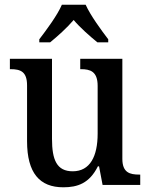

<svg xmlns="http://www.w3.org/2000/svg" viewBox="-20 -786 639 816"><path d="M147 -619V-606H193C225 -632 265 -668 293 -701C321 -668 362 -632 394 -606H440V-619C411 -657 364 -721 344 -766H243C224 -721 176 -657 147 -619ZM249 10C310 10 360 -7 396 -79H401L416 0H576V-44H572C532 -44 500 -52 500 -111V-536H321V-492H324C363 -492 395 -483 395 -421V-218C395 -122 363 -58 289 -58C221 -58 201 -107 201 -196V-536H22V-492H25C67 -492 95 -482 95 -423V-186C95 -50 149 10 249 10Z"/></svg>

Font: Noto Serif Tamil SemiCondensed Medium
Style: Regular
Weight: 500
Width: 4
Designer: Indian Type Foundry, Tom Grace, and the Monotype Design Team
Foundry: Monotype Imaging Inc.
Version: Version 2.004